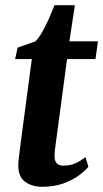

<svg xmlns="http://www.w3.org/2000/svg" viewBox="-20 -706 396 736"><path d="M197.5 -183.5Q195 -166 193.2 -152.5Q191.5 -139 190.2 -128Q189 -117 189 -107Q189 -89 197.8 -80Q206.5 -71 223 -71Q248.5 -71 269.2 -80.2Q290 -89.5 307.5 -104L319 -66.5Q305 -50 280.5 -32.2Q256 -14.5 221.2 -2.2Q186.5 10 140.5 10Q103 10 76.2 -9.2Q49.5 -28.5 50 -75Q50 -79 50.5 -85.2Q51 -91.5 52.5 -103Q54 -114.5 56.2 -132.8Q58.5 -151 62 -178.5L102 -479.5H38L47.5 -523.5L115 -547Q128 -559 141.8 -583.2Q155.5 -607.5 167.8 -635.2Q180 -663 189 -686H267L246 -547.5H355.5L346 -479.5H237Z"/></svg>

Font: Merriweather 36pt
Style: Bold Italic
Weight: 700
Italic angle: -7.8°
Version: Version 2.101